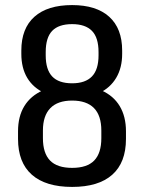

<svg xmlns="http://www.w3.org/2000/svg" viewBox="-20 -728 568 756"><path d="M264 8Q160 8 105.5 -40Q51 -88 51 -181V-211Q51 -270 76 -310.5Q101 -351 148.5 -372Q196 -393 264 -393Q332 -393 379.5 -372Q427 -351 451.5 -310Q476 -269 476 -211V-181Q476 -88 422 -40Q368 8 264 8ZM264 -67Q323 -67 351 -96Q379 -125 379 -184V-214Q379 -273 350 -302.5Q321 -332 264 -332Q207 -332 178 -302Q149 -272 149 -214V-184Q149 -125 177 -96Q205 -67 264 -67ZM264 -341Q201 -341 156 -361.5Q111 -382 87.5 -421Q64 -460 64 -516V-529Q64 -616 115.5 -662Q167 -708 264 -708Q359 -708 410 -662Q461 -616 461 -529V-516Q461 -461 437.5 -421.5Q414 -382 370.5 -361.5Q327 -341 264 -341ZM264 -400Q316 -400 342 -427Q368 -454 368 -510V-523Q368 -580 342 -606.5Q316 -633 264 -633Q211 -633 185.5 -606.5Q160 -580 160 -523V-510Q160 -454 185.5 -427Q211 -400 264 -400Z"/></svg>

Font: Pathway Extreme Condensed Medium
Style: Regular
Weight: 500
Width: 3
Version: Version 1.001;gftools[0.9.26]